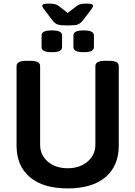

<svg xmlns="http://www.w3.org/2000/svg" viewBox="-20 -1040 752 1067"><path d="M72 -231V-673Q72 -702 125 -702H150Q203 -702 203 -673V-236Q203 -178 246 -141.5Q289 -105 356 -105Q423 -105 466.5 -142Q510 -179 510 -236V-673Q510 -702 563 -702H587Q640 -702 640 -673V-231Q640 -118 566 -55.5Q492 7 356 7Q220 7 146 -55.5Q72 -118 72 -231ZM211 -779V-843Q211 -857 224.5 -864Q238 -871 268 -871Q298 -871 311.5 -864Q325 -857 325 -843V-779Q325 -764 311.5 -757Q298 -750 268 -750Q238 -750 224.5 -757Q211 -764 211 -779ZM388 -779V-843Q388 -857 401.5 -864Q415 -871 445 -871Q475 -871 488.5 -864Q502 -857 502 -843V-779Q502 -764 488.5 -757Q475 -750 445 -750Q415 -750 401.5 -757Q388 -764 388 -779ZM272 -926 226 -987Q215 -999 215 -1007Q215 -1014 223 -1017Q231 -1020 252 -1020Q272 -1020 284.5 -1017Q297 -1014 309 -1005L356 -968L404 -1005Q415 -1014 427.5 -1017Q440 -1020 460 -1020Q481 -1020 489 -1017Q497 -1014 497 -1007Q497 -999 486 -986L440 -926Q427 -910 413.5 -904.5Q400 -899 370 -899H342Q313 -899 299 -904.5Q285 -910 272 -926Z"/></svg>

Font: Asap-SemiBold
Style: Regular
Weight: 600
Designer: Pablo Cosgaya
Foundry: Omnibus-Type
Version: Version 2.000; ttfautohint (v1.8)